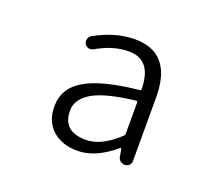

<svg xmlns="http://www.w3.org/2000/svg" viewBox="-74 -908 647 569"><g transform="rotate(20 250.0 -623.5)"><path d="M215.8 -438.5Q167 -438.5 137.2 -465.3Q107.4 -492.2 107.4 -539.1Q107.4 -596.7 160.6 -627.9Q213.9 -659.2 329.1 -670.9Q334 -670.9 333 -675.8Q332 -767.6 259.8 -767.6Q210 -767.6 158.2 -737.3Q151.4 -733.4 143.6 -735.4Q135.7 -737.3 131.8 -744.1Q127.9 -751 129.9 -759.3Q131.8 -767.6 138.7 -771.5Q203.1 -807.6 264.6 -807.6Q381.8 -807.6 381.8 -667V-465.8Q381.8 -458 376 -452.6Q370.1 -447.3 362.3 -447.3Q354.5 -447.3 348.1 -452.6Q341.8 -458 340.8 -465.8L336.9 -488.3Q336.9 -490.2 334.5 -490.2Q332 -490.2 331.1 -488.3Q272.5 -438.5 215.8 -438.5ZM228.5 -477.5Q277.3 -477.5 330.1 -527.3Q334 -530.3 334 -534.2V-633.8Q334 -637.7 330.1 -637.7Q329.1 -637.7 329.1 -637.7Q236.3 -627 195.8 -603.5Q155.3 -580.1 155.3 -543Q155.3 -477.5 228.5 -477.5Z"/></g></svg>

Font: Gen Jyuu Gothic L Monospace Light
Style: Regular
Weight: 300
Designer: [Source Han Sans]
Ryoko NISHIZUKA  (kana & ideographs); Paul D. Hunt (Latin, Greek & Cyrillic); Wenlong ZHANG  (bopomofo
Version: Version 1.002.20150607